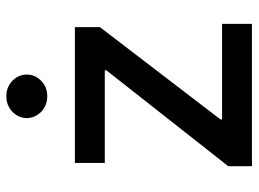

<svg xmlns="http://www.w3.org/2000/svg" viewBox="-122 -674 796 591"><g transform="rotate(-90 275.5 -378.0)"><path d="M355 -448V-453H70V-545H488V-468L204 -97V-92H498V0H60V-73ZM228 -648Q208 -668 208 -693Q208 -718 228 -738Q248 -756 275 -756Q303 -756 322 -738Q342 -719 342 -693Q342 -667 322 -648Q303 -630 275 -630Q248 -630 228 -648Z"/></g></svg>

Font: Sinter Medium
Style: Regular
Weight: 500
Foundry: Adobe & rsms
Version: Version 1.000